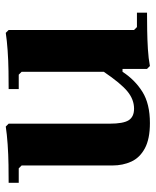

<svg xmlns="http://www.w3.org/2000/svg" viewBox="43 -573 540 666"><g transform="rotate(-90 313.0 -240.0)"><path d="M542 -45 552 -35H602V0Q576 0 542.5 0.5Q509 1 476 3Q443 5 417 10L407 0V-85H397Q369 -42 327.5 -16Q286 10 219 10Q164 10 131.5 -7.5Q99 -25 85.5 -54.5Q72 -84 72 -120V-435L62 -445H12V-480Q38 -480 74 -480.5Q110 -481 145.5 -483.5Q181 -486 207 -490L217 -480V-130Q217 -82 229 -63.5Q241 -45 269 -45Q301 -45 329 -68Q357 -91 397 -150V-435L387 -445H337V-480Q363 -480 399 -480.5Q435 -481 470.5 -483.5Q506 -486 532 -490L542 -480Z"/></g></svg>

Font: Brygada 1918
Style: Regular
Weight: 400
Designer: Mateusz Machalski | Borys Kosmynka | Przemek Hoffer
Foundry: NIEPODLEGLA 2018
Version: Version 3.006